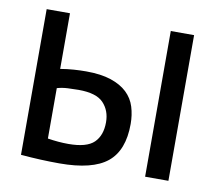

<svg xmlns="http://www.w3.org/2000/svg" viewBox="-63 -571 725 649"><g transform="rotate(10 300.0 -247.0)"><path d="M127 -70Q164 -64 198 -64Q261 -64 286 -88.5Q311 -113 311 -158Q311 -198 286.5 -224Q262 -250 201 -250Q184 -250 164 -249Q144 -248 127 -243ZM127 -309Q151 -313 173 -314.5Q195 -316 215 -316Q266 -316 300.5 -304.5Q335 -293 356 -273Q377 -253 385.5 -225.5Q394 -198 394 -167Q394 -76 343.5 -35Q293 6 180 6Q116 6 47 0V-500H127ZM473 -500H553V0H473Z"/></g></svg>

Font: PT Mono
Style: Regular
Weight: 400
Monospace: yes
Designer: A.Korolkova, I.Chaeva
Foundry: ParaType Ltd
Version: Version 1.001W OFL